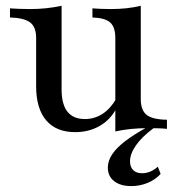

<svg xmlns="http://www.w3.org/2000/svg" viewBox="-20 -445 618 663"><path d="M239.5 11.3Q174.2 11.3 139.5 -29.4Q104.8 -70.2 104.8 -146.8V-313.7Q104.8 -351.6 84.3 -367.3Q63.7 -383.1 14.5 -384.7V-416.1Q27.4 -415.3 45.2 -414.5Q62.9 -413.7 82.3 -413.7Q112.1 -413.7 139.1 -416.5Q166.1 -419.4 192.7 -425V-136.3Q192.7 -84.7 212.9 -59.3Q233.1 -33.9 273.4 -33.9Q306.5 -33.9 334.3 -52Q362.1 -70.2 382.3 -105.6L381.5 -70.2Q361.3 -31.5 324.2 -10.1Q287.1 11.3 239.5 11.3ZM378.2 8.9V-313.7Q378.2 -351.6 360.5 -367.3Q342.7 -383.1 299.2 -384.7V-416.1Q312.1 -415.3 327.8 -414.5Q343.5 -413.7 361.3 -413.7Q391.1 -413.7 416.9 -416.5Q442.7 -419.4 466.1 -425V-102.4Q466.1 -64.5 486.3 -48.4Q506.5 -32.3 556.5 -31.5V0Q542.7 -1.6 525 -2Q507.3 -2.4 488.7 -2.4Q458.9 -2.4 431.5 0.4Q404 3.2 378.2 8.9ZM433.1 197.6Q396 197.6 374.2 180.6Q352.4 163.7 352.4 133.9Q352.4 110.5 367.3 87.9Q382.3 65.3 412.9 41.9Q443.5 18.5 491.1 -7.3H512.9Q512.9 -4.8 511.3 -3.6Q509.7 -2.4 508.1 -0.8Q469.4 28.2 449.2 57.3Q429 86.3 429 112.1Q429 131.5 439.9 142.3Q450.8 153.2 470.2 153.2Q500 153.2 525 130.6L534.7 155.6Q516.1 175.8 489.5 186.7Q462.9 197.6 433.1 197.6Z"/></svg>

Font: Playfair 12pt Medium
Style: Regular
Weight: 500
Designer: Claus Eggers Sørensen
Foundry: Claus Eggers Sørensen
Version: Version 2.000;gftools[0.9.28]